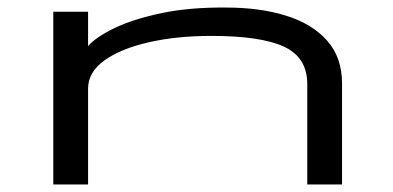

<svg xmlns="http://www.w3.org/2000/svg" viewBox="-20 -488 1040 508"><path d="M121 0V-457H213V-366Q234 -390 282.5 -413.5Q331 -437 406 -453Q481 -469 579 -468Q668 -468 737 -446.5Q806 -425 845.5 -380.5Q885 -336 885 -267V0H793V-265Q793 -336 731.5 -364.5Q670 -393 539 -393Q447 -393 373 -376Q299 -359 256 -328Q213 -297 213 -253V0Z"/></svg>

Font: Inconsolata UltraExpanded Thin
Style: Regular
Weight: 100
Width: 9
Monospace: yes
Designer: Raph Levien, Cyreal, Brenton Simpson
Foundry: Raph Levien, Cyreal, Google
Version: Version 3.100; ttfautohint (v1.8.4.7-5d5b)